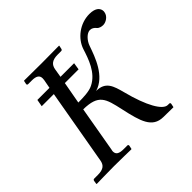

<svg xmlns="http://www.w3.org/2000/svg" viewBox="-159 -824 998 998"><g transform="rotate(-45 340.0 -325.0)"><path d="M583 1 584 -1 588 -20C589 -25 585 -28 581 -28H571C535 -28 491 -103 457 -236C441 -296 428 -343 359 -343C444 -368 479 -470 501 -533C511 -562 537 -590 560 -590C573 -590 584 -583 593 -572C600 -563 615 -559 627 -559C648 -559 675 -576 679 -601C679 -604 680 -606 680 -608C680 -630 664 -651 617 -651C546 -651 485 -602 466 -544C448 -488 424 -413 359 -381C332 -367 287 -366 251 -366L273 -487H374L380 -526H280L288 -574C293 -602 310 -618 351 -618H377C382 -618 385 -621 386 -626L390 -645L388 -646C388 -646 294 -645 259 -645C220 -645 133 -646 133 -646L131 -645L127 -626C126 -621 130 -618 134 -618H161C194 -618 209 -608 209 -586C209 -582 208 -578 208 -574L199 -526H110L103 -487H192L119 -71C114 -43 98 -28 57 -28H30C25 -28 22 -25 21 -20L18 -1L20 1C20 1 113 -1 148 -1C188 -1 274 1 274 1L276 -1L280 -20C281 -25 277 -28 273 -28H247C213 -28 198 -37 198 -59C198 -63 199 -67 200 -71L244 -323C355 -321 365 -280 387 -180C411 -70 430 -1 510 0Z"/></g></svg>

Font: Libertinus Serif
Style: Italic
Weight: 400
Italic angle: -12°
Designer: Philipp H. Poll, Khaled Hosny
Foundry: Caleb Maclennan
Version: Version 7.050;RELEASE